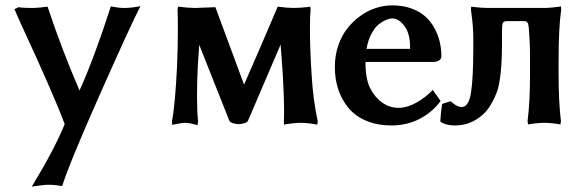

<svg xmlns="http://www.w3.org/2000/svg" viewBox="-20 -460 2189 719"><path d="M34.2 -425.8 49.8 -433.1Q64.5 -430.2 98.1 -430.2Q125 -430.2 158.2 -435.1Q210.4 -276.9 277.8 -121.1Q332.5 -241.7 395 -436Q423.8 -430.2 444.8 -430.2Q473.6 -430.2 505.9 -437Q467.8 -362.8 353.3 -104.7Q238.8 153.3 212.9 236.8Q186 231.9 162.1 231.9Q144.5 231.9 99.1 238.8Q186 95.2 222.2 4.9Q183.6 -100.1 59.1 -369.1Q54.7 -378.9 46.1 -398.2Q37.6 -417.5 34.2 -425.8Z M720.7 -213.9Q717.8 -152.3 717.8 -100.1Q717.8 -41.5 721.7 -5.9L719.7 8.8Q690.9 0 671.9 0Q664.6 0 652.8 2Q641.1 3.9 632.8 5.9L625 7.8L624 -5.9Q636.2 -69.3 643.1 -213.9Q646 -281.2 646 -347.2Q646 -401.9 645 -424.8L647 -435.1Q686 -430.2 710.9 -430.2L786.6 -433.1L894 -143.1Q957.5 -288.1 1020 -435.1Q1056.2 -430.2 1080.1 -430.2Q1091.8 -430.2 1107.2 -431.4Q1122.6 -432.6 1132.3 -433.6L1142.1 -435.1L1143.1 -424.8Q1140.6 -397.5 1140.6 -350.1Q1140.6 -301.8 1144 -228Q1144.5 -221.2 1145.5 -204.1Q1146.5 -187 1147 -179.2Q1152.3 -87.4 1169.9 -5.9L1168 6.8Q1135.7 0 1106 0Q1092.8 0 1077.1 1.7Q1061.5 3.4 1052.7 4.9L1043.9 6.8L1043 -4.9Q1043.9 -20 1043.9 -48.8Q1043.9 -92.8 1039.1 -179.2Q1039.1 -182.6 1037.6 -200.9Q1036.1 -219.2 1035.6 -228Q1035.6 -229.5 1035.2 -233.9Q1034.7 -238.3 1034.7 -241.2Q1031.2 -290.5 1030.8 -293Q1010.7 -245.1 969.7 -150.4Q928.7 -55.7 908.7 -7.8Q906.2 -2 894.3 1.5Q882.3 4.9 873 4.9Q865.2 4.9 853 1.5Q840.8 -2 838.9 -7.8L726.1 -292Q721.7 -236.3 720.7 -213.9Z M1352.5 -276.9H1515.6V-285.2Q1515.6 -334.5 1494.4 -362.8Q1473.1 -391.1 1448.7 -391.1Q1439.5 -391.1 1427.2 -386.2Q1415 -381.3 1399.9 -370.1Q1384.8 -358.9 1371.6 -334.5Q1358.4 -310.1 1352.5 -276.9ZM1600.6 -123 1629.9 -82Q1599.6 -40 1551.8 -15.1Q1503.9 9.8 1445.8 9.8Q1393.6 9.8 1352.5 -7.3Q1311.5 -24.4 1285.9 -54.7Q1260.3 -85 1247.1 -124Q1233.9 -163.1 1233.9 -209Q1233.9 -251.5 1246.6 -289.1Q1259.3 -326.7 1280.8 -353.8Q1302.2 -380.9 1329.8 -400.6Q1357.4 -420.4 1387.9 -430.2Q1418.5 -439.9 1448.7 -439.9Q1489.3 -439.9 1521.5 -428Q1553.7 -416 1574.2 -397Q1594.7 -377.9 1608.2 -352.3Q1621.6 -326.7 1627.2 -301.3Q1632.8 -275.9 1632.8 -249Q1632.8 -239.3 1624 -233.6Q1615.2 -228 1600.6 -228H1348.6Q1348.6 -159.7 1368.7 -125Q1384.8 -94.7 1411.9 -75.4Q1439 -56.2 1472.7 -56.2Q1504.4 -56.2 1538.8 -75.4Q1573.2 -94.7 1600.6 -123Z M2018.6 0Q1993.2 0 1957.5 5.9L1955.6 -5.9Q1964.8 -78.1 1964.8 -181.2V-249Q1964.8 -279.8 1962.6 -322.3Q1960.4 -364.7 1957.5 -370.1H1958.5Q1953.1 -380.9 1945.8 -380.9H1878.9Q1866.2 -380.9 1863 -373.8Q1859.9 -366.7 1859.9 -347.2V-304.2Q1859.9 -232.4 1855 -187.7Q1850.1 -143.1 1842 -119.4Q1834 -95.7 1817.9 -67.9Q1797.9 -33.2 1762.2 -11.7Q1726.6 9.8 1683.6 9.8Q1649.4 9.8 1629.9 -3.9L1628.9 -6.8Q1630.4 -36.6 1635.7 -70.8L1667.5 -81.1Q1690.9 -59.1 1708.5 -59.1Q1735.4 -59.1 1743.9 -113.5Q1752.4 -168 1752.4 -280.8V-316.9Q1752.4 -356.9 1745.6 -408.2Q1745.1 -410.2 1744.6 -415.8Q1744.1 -421.4 1743.7 -423.8L1744.6 -435.1Q1781.2 -430.2 1814.5 -430.2H2015.6Q2028.8 -430.2 2045.2 -431.6Q2061.5 -433.1 2071.3 -434.6L2080.6 -436L2081.5 -423.8Q2071.8 -357.4 2071.8 -230V-181.2Q2071.8 -78.1 2080.6 -5.9L2078.6 5.9Q2044.4 0 2018.6 0Z"/></svg>

Font: Linear Smooth
Style: Bold
Weight: 700
Designer: Philipp H. Poll, Flanker
Foundry: Philipp H. Poll, reworked by Flanker
Version: Version 1.061 | FøM Fix